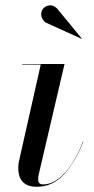

<svg xmlns="http://www.w3.org/2000/svg" viewBox="-20 -705 358 735"><path d="M121 10Q86 10 68 -7.8Q50 -25.5 50 -63Q50 -67 50.5 -73.8Q51 -80.5 52 -85L136 -458H65V-460H227L128 -36Q127 -31.5 126.5 -26.8Q126 -22 126 -18Q126 -10 130.2 -4.5Q134.5 1 144 1Q174.5 1 203 -20.2Q231.5 -41.5 255.8 -78.8Q280 -116 298 -164L299 -163Q270.5 -88 226.2 -39Q182 10 121 10ZM292 -556.5 155.5 -618.5Q147.5 -623.5 142.8 -631.8Q138 -640 137.8 -649.8Q137.5 -659.5 142 -667.5Q145.5 -673.5 151.8 -678Q158 -682.5 165.8 -684Q173.5 -685.5 181.8 -683Q190 -680.5 198 -673L293 -557.5Z"/></svg>

Font: Bodoni Moda 96pt
Style: Italic
Weight: 400
Italic angle: -13°
Version: Version 2.004